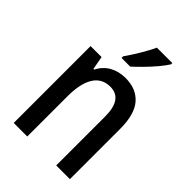

<svg xmlns="http://www.w3.org/2000/svg" viewBox="-226 -859 952 952"><g transform="rotate(45 250.0 -383.0)"><path d="M56 0V-539H133L146 -469H151Q171 -509 207.5 -529.5Q244 -550 291 -550Q366 -550 408 -502.5Q450 -455 450 -352V0H354V-343Q354 -466 268 -466Q210 -466 180.5 -419Q151 -372 151 -282V0ZM206 -617Q262 -698 294 -766H402V-757Q389 -736 365.5 -708Q342 -680 315 -652.5Q288 -625 267 -606H206Z"/></g></svg>

Font: Noto Sans Mono ExtraCondensed Medium
Style: Regular
Weight: 500
Width: 2
Designer: Monotype Design Team
Foundry: Monotype Imaging Inc.
Version: Version 2.014